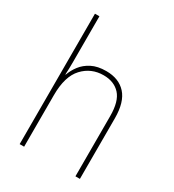

<svg xmlns="http://www.w3.org/2000/svg" viewBox="-183 -865 879 969"><g transform="rotate(30 256.5 -380.0)"><path d="M109 -495Q109 -472 108.5 -455.5Q108 -439 107 -420H109Q119 -449 139.5 -476Q160 -503 194 -520.5Q228 -538 278 -538Q352 -538 393 -492.5Q434 -447 434 -353V0H408V-351Q408 -437 373 -475Q338 -513 277 -513Q205 -513 157 -461.5Q109 -410 109 -301V0H83V-760H109Z"/></g></svg>

Font: Noto Sans Telugu SemiCondensed Thin
Style: Regular
Weight: 100
Width: 4
Designer: Jelle Bosma - Monotype Design Team
Foundry: Monotype Imaging Inc.
Version: Version 2.005; ttfautohint (v1.8.4.7-5d5b)